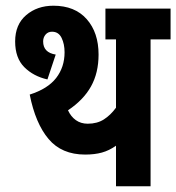

<svg xmlns="http://www.w3.org/2000/svg" viewBox="-20 -652 617 672"><path d="M507 -514V0H386V-142Q362 -125 336.5 -118Q311 -111 278 -111Q196 -111 150 -165.5Q104 -220 84 -321Q147 -341 176.5 -379Q206 -417 206 -469Q206 -498 195.5 -519.5Q185 -541 162 -541Q148 -541 139.5 -531Q131 -521 131 -507Q131 -468 175 -461L146 -374Q97 -385 65 -417Q33 -449 33 -507Q33 -566 71.5 -599Q110 -632 167 -632Q242 -632 283.5 -585Q325 -538 325 -461Q325 -397 298.5 -349.5Q272 -302 218 -266Q228 -244 245.5 -231.5Q263 -219 287 -219Q320 -219 343.5 -234Q367 -249 386 -275V-514H349V-622H577V-514Z"/></svg>

Font: Noto Sans Devanagari UI ExtraCondensed
Style: Bold
Weight: 700
Width: 2
Designer: Jelle Bosma - Monotype Design Team
Foundry: Monotype Imaging Inc.
Version: Version 2.004